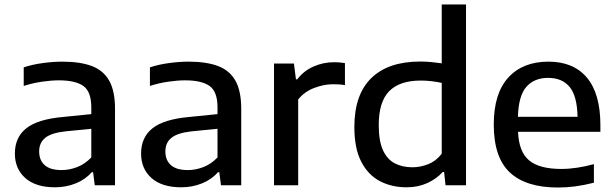

<svg xmlns="http://www.w3.org/2000/svg" viewBox="-20 -828 2743 858"><path d="M225.5 9Q140 9 93.2 -32.2Q46.5 -73.5 46.5 -142Q46.5 -214.5 97.8 -255Q149 -295.5 263.5 -305.5L388 -318V-348Q388 -418.5 352.5 -443.8Q317 -469 243 -469Q209.5 -469 168 -463Q126.5 -457 86 -444V-527Q125 -540 171.5 -546.2Q218 -552.5 259 -552.5Q338 -552.5 390 -533Q442 -513.5 468 -467.5Q494 -421.5 494 -341.5V0H403.5L396 -58.5H390Q362 -26 318.5 -8.5Q275 9 225.5 9ZM155 -151.5Q155 -112 179.8 -90Q204.5 -68 255.5 -68Q290.5 -68 325.2 -81.5Q360 -95 388 -124.5V-252.5L272 -241Q209 -234 182 -212Q155 -190 155 -151.5Z M789.5 9Q704 9 657.2 -32.2Q610.5 -73.5 610.5 -142Q610.5 -214.5 661.8 -255Q713 -295.5 827.5 -305.5L952 -318V-348Q952 -418.5 916.5 -443.8Q881 -469 807 -469Q773.5 -469 732 -463Q690.5 -457 650 -444V-527Q689 -540 735.5 -546.2Q782 -552.5 823 -552.5Q902 -552.5 954 -533Q1006 -513.5 1032 -467.5Q1058 -421.5 1058 -341.5V0H967.5L960 -58.5H954Q926 -26 882.5 -8.5Q839 9 789.5 9ZM719 -151.5Q719 -112 743.8 -90Q768.5 -68 819.5 -68Q854.5 -68 889.2 -81.5Q924 -95 952 -124.5V-252.5L836 -241Q773 -234 746 -212Q719 -190 719 -151.5Z M1204.5 0V-544H1293.5L1302.5 -473.5H1308.5Q1336.5 -511 1380.5 -530.5Q1424.5 -550 1472.5 -550Q1498 -550 1521.5 -546V-447.5Q1508.5 -450 1494.8 -450.8Q1481 -451.5 1467 -451.5Q1428 -451.5 1384.2 -435Q1340.5 -418.5 1312.5 -383.5V0Z M1796.5 9Q1731 9 1678.2 -18.2Q1625.5 -45.5 1594.5 -105Q1563.5 -164.5 1563.5 -260.5Q1563.5 -405 1639.2 -479Q1715 -553 1858 -553Q1883.5 -553 1908.5 -550.5Q1933.5 -548 1954 -545V-808H2062.5V0H1971L1964.5 -59.5H1958.5Q1930.5 -28.5 1889.2 -9.8Q1848 9 1796.5 9ZM1823 -80.5Q1859 -80.5 1894 -94.5Q1929 -108.5 1954 -141V-457.5Q1935 -462 1910.2 -465Q1885.5 -468 1860.5 -468Q1766 -468 1719.2 -420.5Q1672.5 -373 1672.5 -269Q1672.5 -198.5 1691.2 -157.2Q1710 -116 1744 -98.2Q1778 -80.5 1823 -80.5Z M2473.5 10Q2330.5 10 2258.5 -57.2Q2186.5 -124.5 2186.5 -271.5Q2186.5 -410 2251.2 -481.2Q2316 -552.5 2431 -552.5Q2543 -552.5 2603 -480.8Q2663 -409 2663 -268.5V-239H2295Q2298.5 -149.5 2344.5 -111.2Q2390.5 -73 2488.5 -73Q2522 -73 2558.8 -78.5Q2595.5 -84 2634 -94.5V-11.5Q2590.5 -0.5 2551.2 4.8Q2512 10 2473.5 10ZM2429.5 -480Q2367 -480 2332 -439.8Q2297 -399.5 2294.5 -306H2561Q2559 -399 2525.5 -439.5Q2492 -480 2429.5 -480Z"/></svg>

Font: Encode Sans SemiExpanded SemiExpanded Medium
Style: Regular
Weight: 500
Width: 6
Designer: Multiple Designers
Foundry: Impallari Type
Version: Version 3.000; ttfautohint (v1.8.3) -l 8 -r 50 -G 200 -x 14 